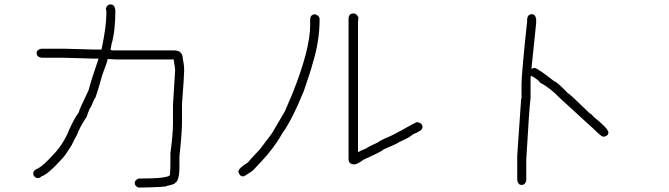

<svg xmlns="http://www.w3.org/2000/svg" viewBox="-20 -686 3040 872"><path d="M482.4 -666Q501.5 -666 503.9 -638.7Q503.9 -543.5 486.3 -484.4Q482.4 -463.9 482.4 -459L492.2 -457H771.5Q810.5 -457 810.5 -416Q816.4 -393.6 816.4 -365.2Q816.4 -343.3 806.6 -212.9V-132.8Q806.6 -84.5 794.9 25.4V70.3Q794.9 135.7 775.4 144.5Q775.4 150.4 738.3 158.2Q738.3 164.1 609.4 166Q591.8 159.7 591.8 144.5Q591.8 132.3 609.4 125Q750 125 752 107.4Q753.9 80.1 753.9 60.5V9.8Q765.6 -78.1 765.6 -123V-209L775.4 -367.2Q775.4 -378.4 769.5 -408.2V-416H507.8Q495.1 -416 468.8 -418Q468.8 -408.7 445.3 -347.7Q423.8 -272 414.1 -244.1Q408.7 -239.7 392.6 -199.2Q388.2 -199.2 373 -154.3Q343.8 -112.3 328.1 -70.3Q325.2 -67.9 304.7 -25.4Q280.3 14.6 263.7 33.2Q195.3 108.4 168 115.2Q161.6 123 148.4 123Q130.9 116.7 130.9 101.6Q130.9 86.9 154.3 78.1Q178.7 64 222.7 15.6Q268.1 -31.7 293 -93.8Q315.4 -145.5 337.9 -175.8Q337.9 -184.6 382.8 -277.3Q392.6 -317.9 427.7 -419.9H404.3Q391.6 -419.9 263.7 -423.8H168Q146.5 -427.2 146.5 -445.3Q146.5 -460.9 168 -464.8H269.5Q282.2 -464.8 410.2 -460.9H441.4V-462.9Q462.9 -564.5 462.9 -621.1V-634.8L460.9 -648.4Q467.3 -666 482.4 -666Z M1586.4 -625Q1598.6 -625 1607.9 -607.4L1606 -587.9V3.9H1609.9Q1617.2 -2.4 1643.1 -11.7Q1646 -16.1 1699.7 -41Q1701.7 -44.9 1731 -58.6Q1759.3 -69.3 1799.3 -91.8Q1869.1 -130.9 1871.6 -130.9H1877.4Q1898.9 -126.5 1898.9 -107.4Q1898.9 -92.8 1856 -76.2Q1841.3 -62 1793.5 -41Q1778.3 -30.8 1723.1 -7.8Q1713.9 2 1631.3 39.1Q1602.5 60.5 1590.3 60.5H1588.4Q1563 60.5 1563 35.2V-599.6Q1563 -625 1586.4 -625ZM1412.1 -621.1Q1431.6 -613.8 1431.6 -599.6Q1431.6 -496.6 1398.4 -392.6Q1394.5 -373.5 1359.4 -271.5Q1303.7 -136.2 1261.7 -80.1Q1242.2 -42 1195.3 15.6Q1175.3 39.6 1127 89.8Q1089.8 115.2 1084 115.2Q1068.4 115.2 1062.5 93.8Q1062.5 78.1 1107.4 50.8Q1107.4 47.9 1160.2 -7.8L1214.8 -80.1L1273.4 -179.7L1308.6 -261.7Q1388.7 -462.9 1388.7 -572.3V-595.7Q1388.7 -621.1 1412.1 -621.1Z M2395.5 -621.6Q2411.1 -621.6 2415 -600.1V-580.6L2393.6 -373.5H2395.5Q2401.9 -377.4 2407.2 -377.4Q2420.9 -377.4 2497.1 -316.9Q2509.8 -314.5 2559.6 -262.2Q2565.4 -262.2 2659.2 -170.4Q2664.6 -170.4 2674.8 -156.7Q2743.2 -101.6 2743.2 -84.5Q2743.2 -68.8 2721.7 -64.9Q2710.9 -64.9 2680.7 -96.2L2522.5 -240.7Q2479.5 -286.1 2432.6 -311Q2426.8 -322.3 2395.5 -340.3L2391.6 -342.3L2389.6 -332.5V-240.7Q2383.8 -198.7 2370.1 38.6V132.3Q2366.7 153.8 2348.6 153.8Q2333 153.8 2329.1 132.3V21L2346.7 -234.9Q2348.6 -234.9 2348.6 -242.7V-303.2Q2348.6 -352.1 2374 -588.4V-600.1Q2377.4 -621.6 2395.5 -621.6Z"/></svg>

Font: CEF Fonts CJK
Style: Regular
Weight: 400
Designer: PartyBoss (派对大魔王)
Version: Release 2.25